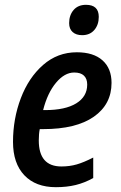

<svg xmlns="http://www.w3.org/2000/svg" viewBox="-20 -767 503 797"><path d="M34 -178Q34 -274 66.5 -359.5Q99 -445 159 -497.5Q219 -550 299 -550Q368 -550 405.5 -516.5Q443 -483 443 -423Q443 -334 369.5 -282.5Q296 -231 159 -231H145Q141 -211 141 -184Q141 -76 235 -76Q269 -76 298.5 -84.5Q328 -93 367 -113V-28Q331 -8 294 1Q257 10 212 10Q128 10 81 -39.5Q34 -89 34 -178ZM167 -310Q251 -310 296.5 -338Q342 -366 342 -416Q342 -440 328.5 -453Q315 -466 288 -466Q248 -466 212.5 -423.5Q177 -381 159 -310ZM267 -671Q267 -704 285.5 -725.5Q304 -747 337 -747Q390 -747 390 -697Q390 -664 371.5 -642.5Q353 -621 321 -621Q296 -621 281.5 -634Q267 -647 267 -671Z"/></svg>

Font: Noto Sans UI NarrowMedium
Style: Italic
Weight: 500
Width: 4
Italic angle: -12°
Designer: Monotype Design Team
Foundry: Monotype Imaging Inc.
Version: Version 1.001